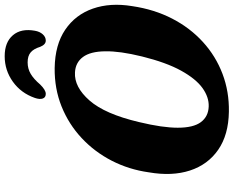

<svg xmlns="http://www.w3.org/2000/svg" viewBox="-107 -853 973 799"><g transform="rotate(-90 379.5 -453.5)"><path d="M496 -712.5Q593 -711 655.5 -668.5Q718 -626 743.2 -553.5Q768.5 -481 753.5 -390Q740 -298 701.5 -223.5Q663 -149 604.2 -95.5Q545.5 -42 471.5 -14Q397.5 14 314 12.5Q218 11 156 -31.8Q94 -74.5 69.5 -149.2Q45 -224 62 -321.5Q73.5 -403.5 110.2 -475Q147 -546.5 204.5 -600.2Q262 -654 336 -683.8Q410 -713.5 496 -712.5ZM335.5 -71.5Q374.5 -70 412.8 -97.5Q451 -125 485 -186.5Q519 -248 544 -349Q555.5 -396 560.8 -433.8Q566 -471.5 565.5 -501.5Q565 -563.5 541.8 -594.8Q518.5 -626 477.5 -628Q417 -631.5 360.8 -567.5Q304.5 -503.5 271 -361.5Q259 -311.5 253.2 -271.5Q247.5 -231.5 247.5 -200.5Q247.5 -135 270.8 -104Q294 -73 335.5 -71.5ZM519.5 -825Q493 -825 471.5 -812.2Q450 -799.5 427.5 -773Q404.5 -749.5 388.5 -749.5Q373.5 -749.5 369 -762Q364.5 -774.5 371.5 -795Q391.5 -852.5 439 -886.5Q486.5 -920.5 545 -920.5Q603.5 -920.5 632.5 -886.2Q661.5 -852 651 -794.5Q647.5 -774.5 636.2 -762Q625 -749.5 610 -749.5Q593.5 -749.5 584 -773Q576 -799.5 561.2 -812.2Q546.5 -825 519.5 -825Z"/></g></svg>

Font: Fraunces 72pt SuperSoft
Style: Bold Italic
Weight: 700
Italic angle: -16°
Version: Version 1.000;[0bf87f6ff]